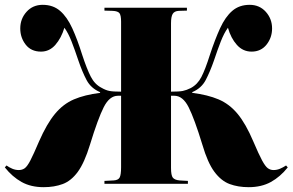

<svg xmlns="http://www.w3.org/2000/svg" viewBox="-22 -762 1213 796"><path d="M159 14Q106 14 67.5 -7.5Q29 -29 -2 -68L5 -76Q16 -68 29 -62.5Q42 -57 56 -57Q70 -57 80.5 -64.5Q91 -72 104 -97Q117 -122 140 -176Q172 -249 206 -290Q240 -331 284.5 -350Q329 -369 393 -377V-380Q355 -396 337 -430Q319 -464 303 -511Q288 -556 274.5 -590.5Q261 -625 245 -647Q232 -604 207.5 -576Q183 -548 148 -548Q107 -548 84.5 -577Q62 -606 62 -644Q62 -684 88 -713Q114 -742 155 -742Q198 -742 227 -717Q256 -692 277.5 -645Q299 -598 319 -534Q338 -476 354.5 -444Q371 -412 399 -398Q416 -388 431.5 -385Q447 -382 480 -382V-672Q480 -698 473.5 -707Q467 -716 445 -717L411 -718V-730H753V-718L719 -717Q701 -716 694 -704.5Q687 -693 687 -666V-382Q721 -382 736 -385Q751 -388 769 -397Q797 -412 813 -443Q829 -474 848 -534Q869 -598 890.5 -645Q912 -692 941 -717Q970 -742 1013 -742Q1054 -742 1080 -713Q1106 -684 1106 -644Q1106 -606 1083 -577Q1060 -548 1021 -548Q985 -548 960 -576Q935 -604 923 -647Q907 -625 893.5 -590.5Q880 -556 865 -511Q849 -465 831 -430.5Q813 -396 775 -380V-377Q839 -369 884 -350Q929 -331 963 -290Q997 -249 1028 -176Q1051 -122 1064.5 -97Q1078 -72 1088.5 -64.5Q1099 -57 1112 -57Q1126 -57 1139 -62.5Q1152 -68 1164 -76L1171 -68Q1140 -29 1101 -7.5Q1062 14 1009 14Q965 14 930 1Q895 -12 867 -49.5Q839 -87 817 -162Q784 -270 760 -317.5Q736 -365 701 -365H687V-66Q687 -35 694.5 -25.5Q702 -16 722 -14L757 -12V0H411V-12L449 -14Q468 -15 474 -26Q480 -37 480 -69V-365H467Q432 -365 408 -317.5Q384 -270 351 -162Q328 -87 300.5 -49.5Q273 -12 238 1Q203 14 159 14Z"/></svg>

Font: Literata 72pt ExtraBold
Style: Regular
Weight: 800
Designer: Latin by Veronika Burian and Jose Scaglione. Greek by Irene Vlachou. Cyrillic by Vera Evstafieva.
Foundry: TypeTogether
Version: Version 3.002